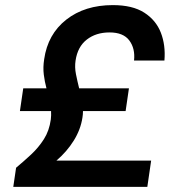

<svg xmlns="http://www.w3.org/2000/svg" viewBox="-20 -732 690 752"><path d="M32 0 43 -75Q73 -100 102 -127Q131 -154 152 -187Q173 -220 179 -264Q181 -280 180 -297H58L71 -386H162Q155 -412 151.5 -440Q148 -468 153 -500Q167 -598 239.5 -655Q312 -712 422 -712Q499 -712 545 -682.5Q591 -653 610 -604Q629 -555 624 -495H505Q510 -542 486.5 -573.5Q463 -605 409 -605Q356 -605 320 -577Q284 -549 276 -495Q272 -469 277.5 -441.5Q283 -414 290 -386H485L472 -297H305Q305 -284 303 -272Q296 -225 269 -181.5Q242 -138 201 -103H572L557 0Z"/></svg>

Font: Host Grotesk
Style: Bold Italic
Weight: 700
Italic angle: -8°
Designer: Doğukan Karapınar
Foundry: Element Type
Version: Version 1.003; ttfautohint (v1.8.4.7-5d5b)